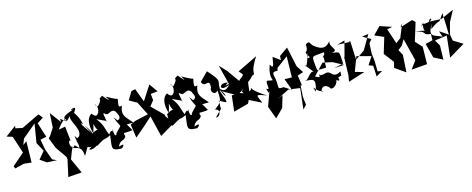

<svg xmlns="http://www.w3.org/2000/svg" viewBox="-64 -1392 6003 2440"><g transform="rotate(-15 2937.0 -172.5)"><path d="M469 0 416 -146 392 -279 472 -297 411 -489 493 -543 450 -597 211 -482 120 -502 126 -534 -15 -429 60 -406 134 -180 -26 -41 -12 -9 108 -39 207 -28 213 -308 163 -270 193 -348 372 -498 331 -251 394 -133 314 -37 395 20 526 27Z M700 -470 702 -428 593 -575 582 -388 520 -292 497 -268 553 -127 654 18 659 48 610 271 789 258 701 63 760 -92C728 -107 689 76 757 -73C811 -49 877 -73 885 66C977 -81 918 -22 995 -24C900 18 1030 23 1067 -32C1017 -219 1098 -150 979 -309L1043 -192C913 -360 933 -366 964 -327C950 -435 874 -512 894 -503C982 -615 795 -524 896 -545C798 -507 721 -492 771 -422ZM792 -100C745 -11 704 -191 758 -170L737 -359L648 -342C715 -436 783 -489 772 -416L830 -474C796 -408 967 -249 850 -169L822 -215C829 -122 846 -120 897 -202C775 -152 861 -139 841 -48Z M1084 -262 1093 -302C1123 -133 1182 -271 1037 -176C1034 -25 1052 -17 1070 -18C1223 -114 1154 -51 1261 -105C1246 52 1208 94 1358 95C1349 111 1456 21 1331 65C1370 -26 1415 20 1445 -44C1419 -110 1442 -75 1552 -94C1444 -272 1461 -285 1455 -182L1589 -184C1515 -276 1454 -299 1502 -431C1449 -410 1459 -443 1474 -525C1438 -533 1362 -579 1331 -594C1331 -594 1422 -462 1292 -616C1201 -562 1307 -608 1206 -499C1122 -558 1240 -539 1183 -407C1198 -488 1183 -320 1103 -431C1102 -431 999 -385 1061 -184ZM1401 -262 1362 -315C1422 -123 1454 -239 1335 -96C1367 -132 1309 -8 1310 -177C1298 -90 1312 -207 1253 -117C1215 -191 1230 -240 1144 -348L1268 -290C1271 -230 1247 -397 1246 -393C1317 -389 1222 -387 1293 -374C1309 -361 1367 -431 1408 -374C1420 -338 1455 -304 1423 -272Z M1805 -361 1720 -588 1668 -577 1604 -471 1703 -415 1793 -238 1612 -197 1549 -166 1575 10C1663 -63 1742 -132 1818 -203L1885 72L2082 -45L2001 -157L1999 -177L1849 -325L1904 -394L1896 -478L1988 -488L1909 -599L1760 -368Z M2077 -262 2086 -302C2116 -133 2175 -271 2030 -176C2027 -25 2045 -17 2063 -18C2216 -114 2147 -51 2254 -105C2239 52 2201 94 2351 95C2342 111 2449 21 2324 65C2363 -26 2408 20 2438 -44C2412 -110 2435 -75 2545 -94C2437 -272 2454 -285 2448 -182L2582 -184C2508 -276 2447 -299 2495 -431C2442 -410 2452 -443 2467 -525C2431 -533 2355 -579 2324 -594C2324 -594 2415 -462 2285 -616C2194 -562 2300 -608 2199 -499C2115 -558 2233 -539 2176 -407C2191 -488 2176 -320 2096 -431C2095 -431 1992 -385 2054 -184ZM2394 -262 2355 -315C2415 -123 2447 -239 2328 -96C2360 -132 2302 -8 2303 -177C2291 -90 2305 -207 2246 -117C2208 -191 2223 -240 2137 -348L2261 -290C2264 -230 2240 -397 2239 -393C2310 -389 2215 -387 2286 -374C2302 -361 2360 -431 2401 -374C2413 -338 2448 -304 2416 -272Z M3020 -206C3028 -206 3062 -148 3028 -145C3049 -132 3045 20 3077 -83L3237 -3C3183 -125 3170 -130 3317 -78C3258 -112 3152 -190 3145 -222C3121 -166 3211 -261 3114 -183C3138 -373 3110 -259 3199 -368C3274 -391 3168 -375 3314 -595L3048 -466C3118 -376 3096 -459 3018 -298C3100 -269 3107 -379 3078 -388C3036 -381 3038 -332 3044 -371L2969 -279L3044 -320L2910 -508L2823 -600L2888 -344L2838 -334L2879 -364C2756 -400 2736 -259 2889 -335C2828 -261 2792 -280 2761 -313C2755 -432 2822 -391 2659 -572L2549 -460C2583 -362 2668 -499 2656 -358C2623 -314 2679 -242 2726 -302C2739 -136 2723 -151 2632 -73C2707 -72 2682 35 2618 26L2713 -70C2694 -75 2725 -185 2709 -173C2818 -113 2825 -87 2751 -293C2805 -284 2840 -110 2764 -285L2922 -195L2885 -194L2862 14L3059 -39L3041 -180L2989 -197L3045 -232Z M3346 -103 3362 -124 3293 66 3355 234 3462 128 3509 -30 3436 2 3599 -80 3749 -59 3718 216 3766 164 3753 58 3763 -91 3780 -87 3760 -220 3838 -245 3777 -338 3721 -599 3607 -519 3605 -465 3512 -533C3500 -479 3495 -354 3453 -448C3372 -239 3501 -232 3390 -253C3310 -285 3405 -106 3329 -164ZM3538 -386 3470 -332 3688 -493 3682 -217 3586 -219 3643 -64 3548 -125C3443 -114 3508 -136 3467 -302C3453 -365 3527 -341 3529 -346Z M4296 -79 4297 -130C4166 -57 4198 -192 4093 -154C4069 -143 4044 -159 4020 -143C4028 -210 4065 -85 3970 -153L4107 -298L4233 -270L4365 -199L4232 -192L4357 -219C4344 -389 4367 -371 4250 -386C4369 -400 4231 -460 4261 -540C4206 -470 4152 -454 4053 -533C4011 -562 4022 -624 3962 -574C3971 -436 3895 -525 3959 -423C3990 -389 3902 -384 3954 -469C3946 -420 3890 -252 3880 -325L3976 -206C3931 -265 3875 -112 3825 -131C3929 -120 3987 -145 3929 38C3883 -105 3932 54 4022 52C3971 89 4028 -72 4117 37C4125 71 4207 42 4221 -40C4292 25 4244 -126 4210 -47ZM4183 -318 4139 -386 4135 -224 4017 -222C3992 -453 3984 -394 4157 -421C4171 -397 4107 -319 4136 -380Z M4811 0 4754 -9 4752 -144 4740 -251 4747 -381 4784 -426 4677 -488 4763 -498 4653 -311 4529 -223 4517 -474 4499 -462 4347 -468 4449 -498 4395 -292 4391 -300 4383 -55 4369 25 4589 -45 4473 -77 4544 -266 4730 -216 4663 -114 4719 -92 4726 51Z M5215 -520 5144 -349 5151 -350 4978 -217 5091 -251 5011 -494 5081 -507 4926 -559 4831 -462 4949 -410 4887 -203 4987 -72 4968 2 5105 98 5119 -129 5080 -201 5136 -245 5179 -318 5254 -22 5177 82 5385 65 5389 -163 5287 -274 5299 -217 5383 -491 5346 -526 5180 -474Z M5530 -211 5434 -187 5484 2 5601 64 5605 -122 5560 -199 5721 -222 5690 61 5900 -65 5764 -149 5780 -127 5764 -223 5804 -374 5881 -518 5709 -442 5546 -450C5586 -526 5635 -440 5471 -439C5574 -574 5508 -473 5436 -410C5516 -545 5400 -339 5507 -321C5460 -336 5499 -368 5343 -369C5506 -351 5406 -303 5532 -293ZM5551 -353C5565 -355 5632 -417 5680 -422L5741 -511L5751 -226L5640 -300L5666 -220C5580 -271 5471 -248 5577 -415Z"/></g></svg>

Font: Asimov Silicon
Style: Regular
Weight: 400
Designer: Google
Version: Version 2.000980; 2014